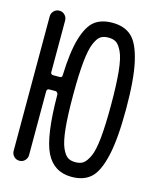

<svg xmlns="http://www.w3.org/2000/svg" viewBox="-113 -816 726 903"><g transform="rotate(15 250.0 -365.0)"><path d="M359.4 -658.7Q344.7 -668 321.8 -668Q298.8 -668 284.2 -658.7Q269.5 -649.4 256.3 -619.1Q243.2 -588.9 236.8 -526.4Q230.5 -463.9 230.5 -364.7Q230.5 -265.6 236.8 -203.1Q243.2 -140.6 256.3 -110.8Q269.5 -81.1 284.2 -71.3Q298.8 -61.5 321.8 -61.5Q344.7 -61.5 359.4 -71.3Q374 -81.1 388.2 -110.4Q402.3 -139.6 408.7 -203.1Q415 -266.6 415 -364.7Q415 -462.9 408.7 -526.4Q402.3 -589.8 388.2 -619.6Q374 -649.4 359.4 -658.7ZM28.3 -38.1V-692.4Q28.3 -708 39.1 -719.2Q49.8 -730.5 65.9 -730.5Q82 -730.5 92.8 -719.2Q103.5 -708 103.5 -692.4V-441.4Q103.5 -430.7 115.2 -429.7H147.5Q159.2 -429.7 159.2 -441.4Q163.1 -556.6 183.1 -623Q203.1 -689.5 235.8 -714.8Q268.6 -740.2 322.3 -740.2Q380.9 -740.2 415.5 -708.5Q450.2 -676.8 469.2 -593.8Q488.3 -510.7 488.3 -364.7Q488.3 -218.8 469.2 -135.7Q450.2 -52.7 415.5 -21.5Q380.9 9.8 322.3 9.8Q236.3 9.8 197.8 -66.9Q159.2 -143.6 158.2 -347.7Q158.2 -351.6 154.3 -356Q150.4 -360.4 146.5 -360.4H115.2Q104.5 -360.4 103.5 -348.6V-38.1Q103.5 -22.5 92.8 -11.2Q82 0 65.9 0Q49.8 0 39.1 -11.2Q28.3 -22.5 28.3 -38.1Z"/></g></svg>

Font: Rounded-X Mgen+ 2m regular
Style: Regular
Weight: 400
Designer: [Source Han Sans]
Ryoko NISHIZUKA  (kana & ideographs); Paul D. Hunt (Latin, Greek & Cyrillic); Wenlong ZHANG  (bopomofo
Version: Version 1.059.20150602